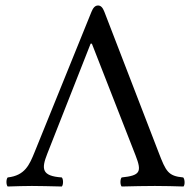

<svg xmlns="http://www.w3.org/2000/svg" viewBox="-20 -677 698 699"><path d="M205 -31C131 -36 130.6 -62.6 152 -117L309.9 -518H314.5L473.6 -111C496.8 -51.5 491 -38 423 -31C417 -25 417 -4 423 2C463 1 508 0 544 0C580.3 0 615 1 648 2C654 -4 653 -25 647 -31C592 -36 584.1 -53 557.5 -122L360 -634C354 -649.6 347 -657 337 -657C326 -657 318.8 -648.3 313 -634L106.3 -124C87.1 -76.7 71 -38 8 -31C2 -25 2 -4 8 2C38 1 73 0 96 0C119 0 164 1 205 2C211 -4 211 -25 205 -31Z"/></svg>

Font: Libertinus Serif
Style: Regular
Weight: 400
Designer: Philipp H. Poll
Foundry: Khaled Hosny
Version: Version 6.2